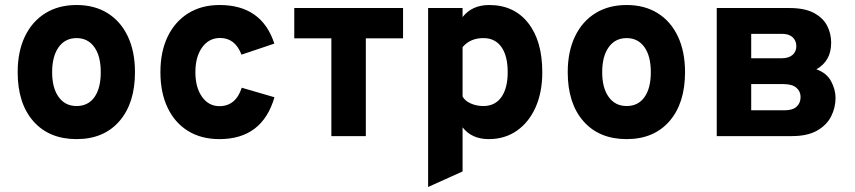

<svg xmlns="http://www.w3.org/2000/svg" viewBox="-20 -543 3410 766"><path d="M285.5 12Q176 12 113.2 -59.2Q50.5 -130.5 50.5 -255Q50.5 -337 79.2 -397.2Q108 -457.5 160.8 -490.2Q213.5 -523 285.5 -523Q357 -523 409.2 -490.5Q461.5 -458 490 -397.8Q518.5 -337.5 518.5 -255Q518.5 -131 456.2 -59.5Q394 12 285.5 12ZM285.5 -120Q331.5 -120 356.8 -155.5Q382 -191 382 -255Q382 -319.5 356.2 -355.2Q330.5 -391 285.5 -391Q240 -391 214 -354.8Q188 -318.5 188 -255Q188 -192 214 -156Q240 -120 285.5 -120Z M855.5 12Q783 12 730.2 -20.5Q677.5 -53 648.8 -113Q620 -173 620 -255Q620 -337 649 -397Q678 -457 731 -490Q784 -523 856 -523Q1024.5 -523 1074.5 -369L943.5 -325Q918 -391.5 858 -391.5Q813.5 -391.5 786.5 -354Q759.5 -316.5 759.5 -255Q759.5 -194 786 -156.8Q812.5 -119.5 855.5 -119.5Q920.5 -119.5 944.5 -193L1075 -155Q1026.5 12 855.5 12Z M1302 0V-390H1154V-511H1588V-390H1439.5V0Z M1688 203V-511H1825.5V-475Q1863.5 -523 1931.5 -523Q2030.5 -523 2087 -451.5Q2143.5 -380 2143.5 -255Q2143.5 -175 2116.8 -115Q2090 -55 2042 -21.5Q1994 12 1930 12Q1862 12 1825.5 -35V141ZM1908.5 -120Q1955 -120 1980.2 -155.5Q2005.5 -191 2005.5 -255Q2005.5 -320.5 1980.2 -355.8Q1955 -391 1908.5 -391Q1856 -391 1825.5 -355V-158Q1834.5 -141 1857.5 -130.5Q1880.5 -120 1908.5 -120Z M2480 12Q2370.5 12 2307.8 -59.2Q2245 -130.5 2245 -255Q2245 -337 2273.8 -397.2Q2302.5 -457.5 2355.2 -490.2Q2408 -523 2480 -523Q2551.5 -523 2603.8 -490.5Q2656 -458 2684.5 -397.8Q2713 -337.5 2713 -255Q2713 -131 2650.8 -59.5Q2588.5 12 2480 12ZM2480 -120Q2526 -120 2551.2 -155.5Q2576.5 -191 2576.5 -255Q2576.5 -319.5 2550.8 -355.2Q2525 -391 2480 -391Q2434.5 -391 2408.5 -354.8Q2382.5 -318.5 2382.5 -255Q2382.5 -192 2408.5 -156Q2434.5 -120 2480 -120Z M2839.5 0V-511H3129.5Q3190 -511 3226.8 -491.5Q3263.5 -472 3279.8 -440.5Q3296 -409 3296 -373Q3296 -334.5 3280.5 -308.2Q3265 -282 3237 -266.5Q3278 -252 3295.8 -218.8Q3313.5 -185.5 3313.5 -152.5Q3313.5 -114 3296 -79Q3278.5 -44 3240 -22Q3201.5 0 3139 0ZM2977 -310.5H3098Q3126.5 -310.5 3141.8 -323.8Q3157 -337 3157 -358.5Q3157 -381 3142.2 -394.5Q3127.5 -408 3100.5 -408H2977ZM2977 -103H3110Q3142.5 -103 3158.2 -117.5Q3174 -132 3174 -156Q3174 -178.5 3157.2 -193Q3140.5 -207.5 3105.5 -207.5H2977Z"/></svg>

Font: Overpass ExtraBold
Style: Regular
Weight: 800
Designer: Delve Withrington, Dave Bailey, Thomas Jockin
Foundry: Delve Fonts LLC
Version: Version 4.000; ttfautohint (v1.8.3)